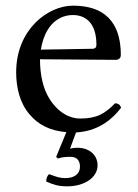

<svg xmlns="http://www.w3.org/2000/svg" viewBox="-20 -457 487 677"><path d="M229 96C252 96 262 110 262 131C262 157 241 171 211 171C191 171 180 167 153 157C146 164 143 171 143 183C168 194 185 200 217 200C278 200 324 169 324 126C324 88 293 64 253 64C244 64 235 65 227 67L248 10C319 6 369 -28 407 -77C404 -87 398 -92 386 -93C349 -55 320 -39 262 -39C226 -39 184 -60 153 -111C133 -144 121 -190 121 -248L387 -246C399 -246 406 -252 406 -263C406 -347 376 -437 237 -437C150 -437 37 -354 37 -202C37 -146 51 -92 84 -54C114 -18 155 4 214 9L178 96L184 102C200 97 210 96 229 96ZM124 -282C143 -395 213 -404 237 -404C275 -404 320 -383 320 -299C320 -290 316 -285 305 -285Z"/></svg>

Font: Libertinus Serif
Style: Regular
Weight: 400
Designer: Philipp H. Poll, Khaled Hosny
Foundry: Caleb Maclennan
Version: Version 7.050;RELEASE